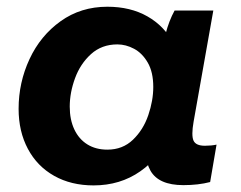

<svg xmlns="http://www.w3.org/2000/svg" viewBox="-20 -552 730 582"><path d="M426.2 -166.6 445.4 -165.2 477.2 -430.8Q479.4 -438.8 482.2 -450.2Q492.2 -489 509.2 -520H626.6L566.8 -182.8Q559.6 -141.4 566.6 -125.8Q573.6 -110.2 601.2 -110.2Q620.6 -110.2 636.4 -113.6L617 -0.2Q581 9.2 535.8 9.2Q461 9.2 436.1 -34.6Q411.2 -78.4 426.2 -166.6ZM532.8 -302.2Q532.8 -219 499.6 -147.3Q466.4 -75.6 405.4 -32.8Q344.4 10 263.6 10Q195.6 10 144.1 -19Q92.6 -48 64.5 -100.8Q36.4 -153.6 36.4 -222.2Q36.4 -301.8 69.5 -372.9Q102.6 -444 163.9 -487.8Q225.2 -531.6 305.4 -531.6Q375.4 -531.6 426.9 -502.3Q478.4 -473 505.6 -420.7Q532.8 -368.4 532.8 -302.2ZM191.4 -228.8Q191.4 -189.2 205.3 -159.7Q219.2 -130.2 244.8 -114.3Q270.4 -98.4 305.6 -98.4Q351.8 -98.4 383.1 -128.5Q414.4 -158.6 429.5 -202.9Q444.6 -247.2 444.6 -288.4Q444.6 -333.2 428 -362Q411.4 -390.8 386.5 -404.1Q361.6 -417.4 335.8 -417.4Q288.4 -417.4 255.9 -388Q223.4 -358.6 207.4 -314.8Q191.4 -271 191.4 -228.8Z"/></svg>

Font: Fixel Italic Variable Display Thin
Style: Italic
Weight: 100
Italic angle: -10°
Designer: AlfaBravo + MacPaw
Foundry: Kyrylo Tkachov, Marchela Mozhyna, Serhii Makarenko, Maria Weinstein, Zakhar Kryvoshyya
Version: Version 1.210;Glyphs 3.2 (3217)